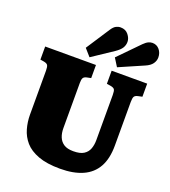

<svg xmlns="http://www.w3.org/2000/svg" viewBox="-174 -1115 1109 1254"><g transform="rotate(20 380.5 -487.5)"><path d="M389 14Q297 14 237 -8.5Q177 -31 144.5 -68.5Q112 -106 98.5 -153.5Q85 -201 85 -251V-556Q85 -583 79 -593.5Q73 -604 51 -608L26 -612V-703H379V-612L350 -606Q332 -602 326 -591.5Q320 -581 320 -557V-244Q320 -208 331 -181Q342 -154 366 -138.5Q390 -123 432 -123Q479 -123 504 -139Q529 -155 539 -182Q549 -209 549 -242V-556Q549 -584 543 -594Q537 -604 514 -608L488 -612V-703H735V-612L707 -606Q688 -602 681.5 -592Q675 -582 675 -553V-250Q675 -160 642.5 -101.5Q610 -43 546 -14.5Q482 14 389 14ZM322 -736 278 -786 385 -950Q400 -973 415.5 -981Q431 -989 447 -989Q482 -989 501.5 -964.5Q521 -940 521 -915Q521 -892 509 -872.5Q497 -853 466 -832ZM513 -736 478 -792 617 -934Q635 -952 649.5 -958.5Q664 -965 677 -965Q707 -965 726 -942.5Q745 -920 745 -888Q745 -865 730.5 -844.5Q716 -824 683 -810Z"/></g></svg>

Font: Literata 18pt Black
Style: Regular
Weight: 900
Designer: Latin by Veronika Burian and Jose Scaglione. Greek by Irene Vlachou. Cyrillic by Vera Evstafieva.
Foundry: TypeTogether
Version: Version 3.103;gftools[0.9.29]